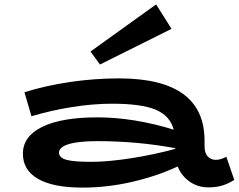

<svg xmlns="http://www.w3.org/2000/svg" viewBox="-20 -839 1084 872"><path d="M1044 -22Q1019 -6 991.5 3Q964 12 926 12Q879 12 841.5 -14Q804 -40 787 -83Q693 -39 580 -13Q467 13 354 13Q222 13 153 -26.5Q84 -66 84 -141Q84 -220 172 -263Q260 -306 422 -306Q587 -306 769 -250Q752 -314 686.5 -341Q621 -368 490 -368Q403 -368 308 -353Q213 -338 123 -311L91 -420Q186 -450 297.5 -466.5Q409 -483 520 -483Q909 -483 909 -200V-176Q909 -144 923.5 -128.5Q938 -113 960 -113Q982 -113 1008 -127ZM395 -104Q471 -104 576.5 -120.5Q682 -137 776 -163V-166Q603 -198 422 -198Q337 -198 292.5 -184.5Q248 -171 248 -146Q248 -123 280.5 -113.5Q313 -104 395 -104ZM434 -546 759 -708 689 -819 391 -605Z"/></svg>

Font: BioRhyme Expanded ExtraBold
Style: Regular
Weight: 800
Width: 7
Designer: Aoife Mooney
Foundry: Aoife Mooney Type
Version: Version 1.001